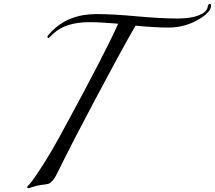

<svg xmlns="http://www.w3.org/2000/svg" viewBox="-20 -959 1115 996"><path d="M480 -886Q565 -886 688.5 -874.5Q812 -863 902 -863Q970 -863 1011 -879.5Q1052 -896 1057 -921Q1060 -939 1067 -939Q1075 -939 1075 -930Q1075 -895 1005.5 -855.5Q936 -816 854 -816Q783 -816 683 -826Q607 -694 469 -434Q362 -233 277 -61Q263 -32 251 -20Q239 -8 231 -5.5Q223 -3 197 0Q172 3 152 10Q132 17 128 17Q121 17 121 12Q121 9 124 6Q127 3 136 -7Q145 -17 155 -32Q220 -124 288 -248Q527 -686 593 -836Q501 -844 444 -844Q318 -844 254 -782Q234 -762 232 -762Q226 -762 226 -768Q226 -774 248 -796Q336 -886 480 -886Z"/></svg>

Font: Miama Nueva
Style: Medium
Weight: 400
Italic angle: -28°
Version: Version 1.0